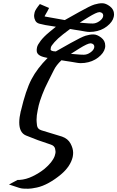

<svg xmlns="http://www.w3.org/2000/svg" viewBox="-20 -861 714 1169"><path d="M187.5 -763.7Q187.5 -771 190.9 -786.1Q194.3 -801.3 222.7 -836.4L278.8 -812.5Q268.6 -791 260.5 -778.3Q252.4 -765.6 252 -763.2Q251.5 -760.7 253.9 -760.3L374.5 -738.8Q397.9 -752 463.6 -788.8Q529.3 -825.7 554.9 -833.5Q580.6 -841.3 602.5 -841.3Q624.5 -841.3 649.4 -822.3Q674.3 -803.2 674.3 -773.9Q674.3 -770.5 673.8 -766.6Q673.3 -762.2 672.4 -757.8Q665.5 -727.5 631.3 -700.7Q597.2 -673.8 549.3 -668Q537.6 -666.5 525.4 -666.5Q513.2 -666.5 497.8 -669.4Q482.4 -672.4 468.3 -674.6Q454.1 -676.8 435.1 -679.7Q416 -682.6 406.7 -684.6Q395.5 -676.8 363.3 -651.6Q331.1 -626.5 311.5 -604.2Q292 -582 290 -573.2Q288.1 -564.5 288.1 -560.5Q288.1 -548.8 319.8 -547.9Q344.2 -562 410.2 -598.9Q476.1 -635.7 501.2 -643.6Q526.4 -651.4 548.6 -651.4Q570.8 -651.4 595.7 -632.3Q620.6 -613.3 620.6 -584Q620.6 -580.6 620.6 -576.7Q620.1 -572.3 619.1 -567.9Q612.3 -537.6 577.6 -510.7Q543 -483.9 495.1 -478Q483.9 -476.6 471.7 -476.6Q459.5 -476.6 444.1 -479.5Q428.7 -482.4 414.3 -484.6Q399.9 -486.8 380.9 -489.7Q361.8 -492.7 354 -494.1Q321.8 -463.4 308.1 -434.6Q294.4 -405.8 273.4 -365.5Q252.4 -325.2 236.8 -283.9Q221.2 -242.7 215.8 -219.7Q210.4 -196.8 209.5 -189.9Q202.6 -158.2 202.6 -131.8Q202.6 -120.1 205.3 -97.4Q208 -74.7 232.9 -67.4L357.9 -29.3Q393.6 -16.6 409.4 12.9Q425.3 42.5 425.3 69.3Q425.3 81.1 422.9 92.8V93.8Q409.2 152.3 351.1 201.2Q314.9 231.4 276.9 252.4Q238.8 273.4 204.1 280.8Q169.4 288.1 151.9 288.1Q134.3 288.1 121.6 287.4Q108.9 286.6 95.2 282.2L34.7 262.2L87.4 234.4H99.1Q138.7 231.9 178.7 212.4Q218.8 192.9 250.5 167.5Q299.3 126.5 313 88.9Q314.5 84.5 317.1 73.2Q319.8 62 315.4 43.9Q311 25.9 287.6 18.6Q208 -6.8 138.2 -36.1Q97.2 -53.2 97.2 -115.7Q97.2 -145 106.4 -184.1Q106.9 -186 107.4 -186.5Q136.7 -311.5 171.6 -378.2Q206.5 -444.8 270 -508.3L258.8 -510.7Q204.6 -521 203.6 -551.3Q202.6 -560.1 205.8 -574.2Q209 -588.4 228 -613.3Q247.1 -638.2 280.8 -666Q314.5 -693.8 320.3 -698.2L255.9 -708.5Q238.3 -711.9 220.2 -716.6Q202.1 -721.2 194.8 -735.8Q187.5 -750.5 187.5 -763.7ZM465.3 -723.1Q469.2 -723.1 496.3 -720.5Q523.4 -717.8 543.9 -717.8Q564.5 -717.8 584.2 -731.4Q604 -745.1 607.4 -759.8Q608.4 -763.2 608.4 -766.1Q608.4 -783.7 587.9 -787.1H585.4Q568.4 -787.1 516.8 -755.4Q465.3 -723.6 465.3 -723.1ZM411.6 -533.2Q416 -533.2 442.9 -530.5Q469.7 -527.8 490.2 -527.8Q510.7 -527.8 530.3 -541.5Q549.8 -555.2 553.2 -569.8Q554.2 -573.2 554.2 -576.2Q554.2 -593.8 533.7 -597.2H531.2Q513.7 -597.2 462.6 -565.4Q411.6 -533.7 411.6 -533.2Z"/></svg>

Font: Caudex
Style: Bold
Weight: 700
Italic angle: -13°
Version: Version 1.04